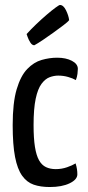

<svg xmlns="http://www.w3.org/2000/svg" viewBox="-20 -742 352 772"><path d="M180 10Q143 10 115.5 0.5Q88 -9 69 -35.5Q50 -62 40.5 -111Q31 -160 31 -239Q31 -329 47 -383Q63 -437 89.5 -464.5Q116 -492 147.5 -501Q179 -510 210 -510Q245 -510 269 -497.5Q293 -485 293 -465Q293 -457 291.5 -445Q290 -433 285 -420Q273 -427 254 -432.5Q235 -438 214 -438Q197 -438 179.5 -431.5Q162 -425 147 -405Q132 -385 123.5 -345Q115 -305 115 -239Q115 -186 120.5 -151.5Q126 -117 137 -97.5Q148 -78 165 -70Q182 -62 204 -62Q228 -62 249.5 -69.5Q271 -77 284 -85Q288 -72 289.5 -61.5Q291 -51 291 -41Q291 -20 260 -5Q229 10 180 10ZM118 -560Q109 -560 102 -571Q95 -582 91 -593.5Q87 -605 87 -605Q104 -624 125.5 -644.5Q147 -665 168 -683Q189 -701 203.5 -711.5Q218 -722 221 -722Q235 -722 245.5 -700.5Q256 -679 258 -661Q253 -654 235 -640.5Q217 -627 195 -611Q173 -595 152 -581Q131 -567 118 -560Z"/></svg>

Font: Yanone Kaffeesatz
Style: Regular
Weight: 400
Designer: Yanone (Cyrillic: Daniel Pouzeot, Huerta Tipografica, and Cyreal)
Foundry: Yanone
Version: Version 2.003